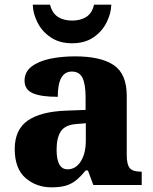

<svg xmlns="http://www.w3.org/2000/svg" viewBox="-20 -791 654 821"><path d="M200 10Q135 10 89 -30Q43 -70 43 -154Q43 -236 98 -275Q153 -314 265 -318L346 -321V-375Q346 -430 333 -457.5Q320 -485 287 -485Q227 -485 227 -377Q155 -377 120 -392.5Q85 -408 85 -446Q85 -483 114.5 -506Q144 -529 193 -539.5Q242 -550 301 -550Q411 -550 466.5 -512.5Q522 -475 522 -381V-128Q522 -87 535 -72Q548 -57 582 -57H586V0H379L356 -62H346Q324 -35 304.5 -19.5Q285 -4 261 3Q237 10 200 10ZM269 -67Q304 -67 325.5 -101Q347 -135 347 -191V-264L310 -261Q260 -258 241 -230.5Q222 -203 222 -151Q222 -67 269 -67ZM288 -606Q234 -606 196.5 -631.5Q159 -657 140 -695.5Q121 -734 120 -771H194Q203 -735 227.5 -719Q252 -703 288 -703Q325 -703 349.5 -719Q374 -735 382 -771H456Q455 -734 436 -695.5Q417 -657 380 -631.5Q343 -606 288 -606Z"/></svg>

Font: Noto Serif Devanagari ExtraBold
Style: Regular
Weight: 800
Designer: Universal Thirst, Indian Type Foundry and the Monotype Design Team
Foundry: Monotype Imaging Inc.
Version: Version 2.004; ttfautohint (v1.8.4.7-5d5b)